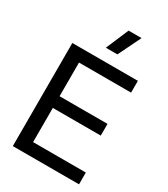

<svg xmlns="http://www.w3.org/2000/svg" viewBox="-223 -1029 988 1129"><g transform="rotate(30 271.0 -464.0)"><path d="M55.5 0H505V-80H147V-312H472.5V-391.5H147V-620H500.5V-700H55.5ZM305.5 -928.5 240 -774.5H318.5L393.5 -928.5Z"/></g></svg>

Font: MCL Standard
Style: Regular
Weight: 400
Designer: Květoslav Bartoš
Foundry: Florian Karsten
Version: Version 1.001;Glyphs 3.2.3 (3260)